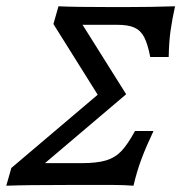

<svg xmlns="http://www.w3.org/2000/svg" viewBox="-45 -591 577 611"><path d="M-8.9 -56.5 278.2 -300 283.1 -262.1 125 -514.5 141.1 -571Q192.7 -568.5 308.1 -568.5H356.5Q433.9 -568.5 512.1 -571Q502.4 -527.4 497.6 -492.3Q492.7 -457.3 491.9 -409.7H433.1Q425 -451.6 413.7 -473Q402.4 -494.4 382.7 -503.2Q362.9 -512.1 327.4 -512.1H217.7L356.5 -291.1L58.1 -37.9L55.6 -71.8H213.7Q263.7 -71.8 292.7 -80.6Q321.8 -89.5 341.5 -110.5Q361.3 -131.5 384.7 -174.2H443.5Q420.2 -125 405.2 -85.1Q390.3 -45.2 379.8 0Q350 -2.4 316.1 -2.4H167.7Q35.5 -2.4 -25 0Z"/></svg>

Font: Playfair Micro SmCond SmLight
Style: Italic
Weight: 360
Width: 4
Italic angle: -15.6°
Designer: Claus Eggers Sørensen
Foundry: Claus Eggers Sørensen
Version: Version 2.203;Glyphs 3.3 (3326)